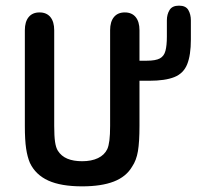

<svg xmlns="http://www.w3.org/2000/svg" viewBox="-20 -650 696 680"><path d="M474 -204V-543Q474 -573 460.5 -589.5Q447 -606 422 -606Q397 -606 383.5 -589.5Q370 -573 370 -543V-204Q370 -173 367.5 -153Q365 -133 360 -122Q350 -101 327 -90Q304 -79 271 -79Q240 -79 218.5 -88Q197 -97 185 -116Q178 -127 175 -147.5Q172 -168 172 -204V-543Q172 -573 158.5 -589.5Q145 -606 120 -606Q95 -606 81.5 -589.5Q68 -573 68 -543V-204Q68 -154 72.5 -124Q77 -94 86 -73Q106 -31 151 -10.5Q196 10 271 10Q339 10 383 -7Q427 -24 448 -60Q463 -82 468.5 -114.5Q474 -147 474 -204ZM458 -364H509Q565 -364 597.5 -377Q630 -390 643 -422.5Q656 -455 656 -510V-578Q656 -599 647 -614.5Q638 -630 614 -630Q590 -630 580.5 -614.5Q571 -599 571 -578V-520Q571 -489 566 -470Q561 -451 546 -443Q531 -435 500 -435H458Z"/></svg>

Font: Beiruti SemiBold
Style: Regular
Weight: 600
Designer: Arlette Boutros
Foundry: Boutros
Version: Version 1.41